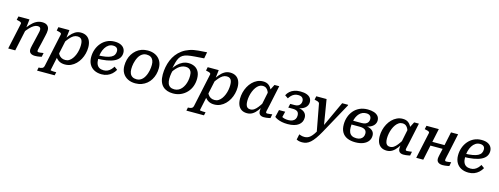

<svg xmlns="http://www.w3.org/2000/svg" viewBox="-18 -1805 8006 3078"><g transform="rotate(15 3985.0 -266.0)"><path d="M48 0H165L246 -380L240 -388L257 -538H74L61 -479L72 -477Q95 -473 111 -467.5Q127 -462 135.5 -454.5Q144 -447 142 -436ZM539 -210 571 -351Q578 -379 581.5 -402.5Q585 -426 585 -446Q585 -493 555.5 -520.5Q526 -548 469 -548Q414 -548 368.5 -523Q323 -498 282.5 -453Q242 -408 203 -349L215 -310Q252 -361 286 -396.5Q320 -432 351.5 -450.5Q383 -469 414 -469Q441 -469 453 -456Q465 -443 465 -421Q465 -408 462 -392.5Q459 -377 453 -352L422 -218Q411 -174 405 -147Q399 -120 396 -103.5Q393 -87 393 -74Q393 -48 405 -30.5Q417 -13 439 -4.5Q461 4 490 4Q512 4 531.5 2Q551 0 569 -3.5Q587 -7 602 -11L615 -76Q605 -75 592.5 -73Q580 -71 565.5 -69Q551 -67 537 -67Q524 -67 518 -72Q512 -77 512 -88Q512 -95 515 -109.5Q518 -124 524 -148.5Q530 -173 539 -210Z M587 223 598 169H600Q635 169 657.5 158.5Q680 148 687 116L805 -436Q807 -447 799 -454.5Q791 -462 774.5 -467.5Q758 -473 735 -477L725 -479L737 -538H920L902 -381L911 -388L795 159Q794 162 801 163.5Q808 165 819.5 166.5Q831 168 844 168.5Q857 169 868 169H891L879 223ZM798 -147 839 -182Q849 -144 867.5 -116Q886 -88 913.5 -73Q941 -58 979 -58Q1014 -58 1042.5 -76Q1071 -94 1093 -124.5Q1115 -155 1130.5 -193.5Q1146 -232 1153.5 -274Q1161 -316 1161 -355Q1161 -394 1152.5 -420.5Q1144 -447 1124.5 -461Q1105 -475 1073 -475Q1037 -475 1006.5 -456.5Q976 -438 945 -401.5Q914 -365 877 -310L860 -340Q897 -403 934.5 -449.5Q972 -496 1014.5 -522Q1057 -548 1109 -548Q1165 -548 1204.5 -524Q1244 -500 1264 -455Q1284 -410 1284 -349Q1284 -297 1271 -245Q1258 -193 1233 -147Q1208 -101 1172 -65Q1136 -29 1090.5 -8Q1045 13 990 13Q936 13 897.5 -8Q859 -29 835 -65.5Q811 -102 798 -147Z M1600 13Q1529 13 1477 -14Q1425 -41 1396.5 -91.5Q1368 -142 1368 -213Q1368 -279 1389 -339Q1410 -399 1450 -446.5Q1490 -494 1546 -521Q1602 -548 1671 -548Q1731 -548 1770.5 -530Q1810 -512 1830 -480.5Q1850 -449 1850 -409Q1850 -361 1825 -324Q1800 -287 1749.5 -262Q1699 -237 1624.5 -224.5Q1550 -212 1451 -210L1457 -266Q1537 -268 1592 -277.5Q1647 -287 1680.5 -304.5Q1714 -322 1729 -348Q1744 -374 1744 -408Q1744 -431 1735 -447Q1726 -463 1707.5 -471.5Q1689 -480 1662 -480Q1622 -480 1589.5 -459Q1557 -438 1533.5 -400.5Q1510 -363 1497.5 -314Q1485 -265 1485 -209Q1485 -157 1500 -123.5Q1515 -90 1544 -74Q1573 -58 1615 -58Q1652 -58 1681 -72Q1710 -86 1732.5 -109.5Q1755 -133 1771 -160L1824 -121Q1801 -80 1768 -50Q1735 -20 1693 -3.5Q1651 13 1600 13Z M2318 -198Q2326 -222 2331 -246Q2336 -270 2338.5 -295Q2341 -320 2341 -343Q2341 -386 2327.5 -416.5Q2314 -447 2287 -463.5Q2260 -480 2217 -480Q2187 -480 2163 -468.5Q2139 -457 2120 -438Q2101 -419 2087 -393Q2073 -367 2063 -337Q2055 -314 2049.5 -289.5Q2044 -265 2041.5 -240Q2039 -215 2039 -192Q2039 -149 2052.5 -118.5Q2066 -88 2093.5 -71.5Q2121 -55 2163 -55Q2193 -55 2217.5 -66.5Q2242 -78 2260.5 -97Q2279 -116 2293.5 -142Q2308 -168 2318 -198ZM1918 -215Q1918 -269 1931 -318.5Q1944 -368 1970 -409.5Q1996 -451 2033 -482.5Q2070 -514 2117 -531Q2164 -548 2221 -548Q2294 -548 2348 -520.5Q2402 -493 2432.5 -441.5Q2463 -390 2463 -319Q2463 -265 2449.5 -216Q2436 -167 2410.5 -125Q2385 -83 2348 -52.5Q2311 -22 2263.5 -4.5Q2216 13 2159 13Q2087 13 2032.5 -15Q1978 -43 1948 -94Q1918 -145 1918 -215Z M2875 -453Q2841 -453 2810.5 -440.5Q2780 -428 2753.5 -405.5Q2727 -383 2702.5 -352Q2678 -321 2656 -284L2660 -359Q2688 -406 2725 -442.5Q2762 -479 2807 -500.5Q2852 -522 2903 -522Q2957 -522 3001.5 -501Q3046 -480 3072.5 -434.5Q3099 -389 3099 -316Q3099 -248 3077 -188.5Q3055 -129 3013 -84Q2971 -39 2913.5 -13Q2856 13 2785 13Q2731 13 2687.5 -2Q2644 -17 2613 -47.5Q2582 -78 2565.5 -125.5Q2549 -173 2549 -239Q2549 -301 2560.5 -362Q2572 -423 2595 -479Q2618 -535 2654.5 -583Q2691 -631 2742 -668Q2793 -705 2858 -727.5Q2923 -750 3004 -756L3144 -766L3124 -660L2969 -649Q2900 -644 2853.5 -634.5Q2807 -625 2776.5 -606Q2746 -587 2726.5 -554.5Q2707 -522 2693.5 -471.5Q2680 -421 2667 -348L2689 -349Q2681 -318 2676.5 -292.5Q2672 -267 2670 -245Q2668 -223 2668 -200Q2668 -154 2680.5 -121.5Q2693 -89 2720 -72.5Q2747 -56 2788 -56Q2824 -56 2854 -70.5Q2884 -85 2907 -111.5Q2930 -138 2946 -172.5Q2962 -207 2970 -247.5Q2978 -288 2978 -330Q2978 -377 2964 -403.5Q2950 -430 2927 -441.5Q2904 -453 2875 -453Z M3065 223 3076 169H3078Q3113 169 3135.5 158.5Q3158 148 3165 116L3283 -436Q3285 -447 3277 -454.5Q3269 -462 3252.5 -467.5Q3236 -473 3213 -477L3203 -479L3215 -538H3398L3380 -381L3389 -388L3273 159Q3272 162 3279 163.5Q3286 165 3297.5 166.5Q3309 168 3322 168.5Q3335 169 3346 169H3369L3357 223ZM3276 -147 3317 -182Q3327 -144 3345.5 -116Q3364 -88 3391.5 -73Q3419 -58 3457 -58Q3492 -58 3520.5 -76Q3549 -94 3571 -124.5Q3593 -155 3608.5 -193.5Q3624 -232 3631.5 -274Q3639 -316 3639 -355Q3639 -394 3630.5 -420.5Q3622 -447 3602.5 -461Q3583 -475 3551 -475Q3515 -475 3484.5 -456.5Q3454 -438 3423 -401.5Q3392 -365 3355 -310L3338 -340Q3375 -403 3412.5 -449.5Q3450 -496 3492.5 -522Q3535 -548 3587 -548Q3643 -548 3682.5 -524Q3722 -500 3742 -455Q3762 -410 3762 -349Q3762 -297 3749 -245Q3736 -193 3711 -147Q3686 -101 3650 -65Q3614 -29 3568.5 -8Q3523 13 3468 13Q3414 13 3375.5 -8Q3337 -29 3313 -65.5Q3289 -102 3276 -147Z M4305 -364 4266 -334Q4258 -378 4243.5 -410Q4229 -442 4205.5 -459.5Q4182 -477 4146 -477Q4113 -477 4086 -459Q4059 -441 4037 -410.5Q4015 -380 3999.5 -341Q3984 -302 3976 -260.5Q3968 -219 3968 -180Q3968 -142 3976 -115Q3984 -88 4001.5 -74.5Q4019 -61 4048 -61Q4082 -61 4110.5 -80Q4139 -99 4168 -136.5Q4197 -174 4231 -229L4250 -198Q4216 -134 4180.5 -86.5Q4145 -39 4104.5 -13.5Q4064 12 4013 12Q3958 12 3920.5 -12Q3883 -36 3864.5 -80Q3846 -124 3846 -185Q3846 -237 3859 -289Q3872 -341 3897 -387.5Q3922 -434 3957.5 -470Q3993 -506 4037.5 -527Q4082 -548 4134 -548Q4188 -548 4222.5 -524Q4257 -500 4277 -458.5Q4297 -417 4305 -364ZM4402 -540 4332 -210Q4324 -173 4318 -148Q4312 -123 4309 -109Q4306 -95 4306 -88Q4306 -77 4312 -72Q4318 -67 4330 -67Q4353 -67 4374.5 -71Q4396 -75 4411 -76L4398 -10Q4383 -7 4365.5 -3.5Q4348 0 4329 2Q4310 4 4288 4Q4262 4 4242.5 -5Q4223 -14 4213 -31Q4203 -48 4203 -74Q4203 -84 4204.5 -105.5Q4206 -127 4209 -157L4201 -148L4255 -412L4262 -420L4323 -540Z M4731 -482Q4696 -482 4669 -469Q4642 -456 4621.5 -435Q4601 -414 4585 -388L4531 -425Q4550 -463 4580.5 -490Q4611 -517 4654 -532Q4697 -547 4753 -547Q4816 -547 4858 -531.5Q4900 -516 4921 -487.5Q4942 -459 4942 -418Q4942 -391 4930 -365.5Q4918 -340 4892 -319.5Q4866 -299 4824.5 -286.5Q4783 -274 4725 -274L4767 -299L4761 -264L4732 -288Q4790 -288 4834 -274.5Q4878 -261 4902.5 -231.5Q4927 -202 4927 -157Q4927 -119 4912 -88.5Q4897 -58 4867.5 -35.5Q4838 -13 4792.5 -0.5Q4747 12 4687 12Q4632 12 4589.5 3Q4547 -6 4516 -20Q4485 -34 4468 -49L4497 -170H4600L4571 -51Q4559 -51 4549.5 -61Q4540 -71 4536.5 -85.5Q4533 -100 4538 -113Q4547 -95 4567 -81.5Q4587 -68 4616 -60.5Q4645 -53 4681 -53Q4724 -53 4752 -66.5Q4780 -80 4794 -104Q4808 -128 4808 -161Q4808 -209 4781 -228Q4754 -247 4705 -247H4630L4645 -312H4722Q4756 -312 4778.5 -324.5Q4801 -337 4812.5 -358Q4824 -379 4824 -404Q4824 -439 4802.5 -460.5Q4781 -482 4731 -482Z M5177 36 5225 -13 5263 -84 5188 -538H5017L5005 -479L5017 -476Q5038 -472 5053 -467Q5068 -462 5077.5 -454.5Q5087 -447 5089 -436ZM5232 -74 5205 -54Q5175 5 5149 43Q5123 81 5099 102.5Q5075 124 5051 132.5Q5027 141 5002 141Q4968 141 4944.5 133Q4921 125 4912 122L4893 214Q4902 219 4926 226.5Q4950 234 4986 234Q5024 234 5057.5 222Q5091 210 5123.5 181Q5156 152 5190.5 104Q5225 56 5265 -16Q5293 -67 5321 -118Q5349 -169 5377.5 -221Q5406 -273 5434 -324Q5462 -375 5490 -426Q5518 -477 5546 -528V-538H5447Q5420 -480 5393 -422Q5366 -364 5339.5 -306Q5313 -248 5286 -190Q5259 -132 5232 -74Z M5810 -54Q5850 -54 5877 -68Q5904 -82 5918 -106.5Q5932 -131 5932 -162Q5932 -207 5902 -227Q5872 -247 5817 -247H5638L5651 -312H5830Q5870 -312 5896 -324Q5922 -336 5935 -357.5Q5948 -379 5948 -406Q5948 -442 5926.5 -462Q5905 -482 5862 -482Q5830 -482 5801.5 -470Q5773 -458 5750.5 -434.5Q5728 -411 5711.5 -377Q5695 -343 5686.5 -298Q5678 -253 5678 -198Q5678 -151 5692.5 -118.5Q5707 -86 5736.5 -70Q5766 -54 5810 -54ZM5871 -548Q5930 -548 5974 -533.5Q6018 -519 6043 -490Q6068 -461 6068 -416Q6068 -379 6045 -346.5Q6022 -314 5974.5 -294Q5927 -274 5850 -274L5887 -299L5882 -264L5852 -289Q5912 -289 5957 -275Q6002 -261 6027 -233Q6052 -205 6052 -161Q6052 -109 6023 -70Q5994 -31 5939.5 -9Q5885 13 5809 13Q5733 13 5676.5 -11.5Q5620 -36 5589.5 -87Q5559 -138 5559 -217Q5559 -282 5579.5 -341.5Q5600 -401 5639.5 -447.5Q5679 -494 5737 -521Q5795 -548 5871 -548Z M6623 -364 6584 -334Q6576 -378 6561.5 -410Q6547 -442 6523.5 -459.5Q6500 -477 6464 -477Q6431 -477 6404 -459Q6377 -441 6355 -410.5Q6333 -380 6317.5 -341Q6302 -302 6294 -260.5Q6286 -219 6286 -180Q6286 -142 6294 -115Q6302 -88 6319.5 -74.5Q6337 -61 6366 -61Q6400 -61 6428.5 -80Q6457 -99 6486 -136.5Q6515 -174 6549 -229L6568 -198Q6534 -134 6498.5 -86.5Q6463 -39 6422.5 -13.5Q6382 12 6331 12Q6276 12 6238.5 -12Q6201 -36 6182.5 -80Q6164 -124 6164 -185Q6164 -237 6177 -289Q6190 -341 6215 -387.5Q6240 -434 6275.5 -470Q6311 -506 6355.5 -527Q6400 -548 6452 -548Q6506 -548 6540.5 -524Q6575 -500 6595 -458.5Q6615 -417 6623 -364ZM6720 -540 6650 -210Q6642 -173 6636 -148Q6630 -123 6627 -109Q6624 -95 6624 -88Q6624 -77 6630 -72Q6636 -67 6648 -67Q6671 -67 6692.5 -71Q6714 -75 6729 -76L6716 -10Q6701 -7 6683.5 -3.5Q6666 0 6647 2Q6628 4 6606 4Q6580 4 6560.5 -5Q6541 -14 6531 -31Q6521 -48 6521 -74Q6521 -84 6522.5 -105.5Q6524 -127 6527 -157L6519 -148L6573 -412L6580 -420L6641 -540Z M6934 -248H7245L7259 -314H6948ZM6820 0H6937L7051 -538H6846L6833 -479L6846 -476Q6870 -472 6886 -466.5Q6902 -461 6909 -453.5Q6916 -446 6914 -436ZM7277 -88Q7277 -95 7279.5 -109Q7282 -123 7287.5 -147.5Q7293 -172 7301 -208L7371 -538H7253L7183 -206Q7174 -167 7168.5 -142.5Q7163 -118 7160.5 -102.5Q7158 -87 7158 -74Q7158 -49 7170 -31.5Q7182 -14 7204.5 -5Q7227 4 7256 4Q7277 4 7296.5 2Q7316 0 7334 -3.5Q7352 -7 7367 -10L7380 -76Q7370 -75 7357 -73Q7344 -71 7330 -69Q7316 -67 7301 -67Q7289 -67 7283 -72Q7277 -77 7277 -88Z M7689 13Q7618 13 7566 -14Q7514 -41 7485.5 -91.5Q7457 -142 7457 -213Q7457 -279 7478 -339Q7499 -399 7539 -446.5Q7579 -494 7635 -521Q7691 -548 7760 -548Q7820 -548 7859.5 -530Q7899 -512 7919 -480.5Q7939 -449 7939 -409Q7939 -361 7914 -324Q7889 -287 7838.5 -262Q7788 -237 7713.5 -224.5Q7639 -212 7540 -210L7546 -266Q7626 -268 7681 -277.5Q7736 -287 7769.5 -304.5Q7803 -322 7818 -348Q7833 -374 7833 -408Q7833 -431 7824 -447Q7815 -463 7796.5 -471.5Q7778 -480 7751 -480Q7711 -480 7678.5 -459Q7646 -438 7622.5 -400.5Q7599 -363 7586.5 -314Q7574 -265 7574 -209Q7574 -157 7589 -123.5Q7604 -90 7633 -74Q7662 -58 7704 -58Q7741 -58 7770 -72Q7799 -86 7821.5 -109.5Q7844 -133 7860 -160L7913 -121Q7890 -80 7857 -50Q7824 -20 7782 -3.5Q7740 13 7689 13Z"/></g></svg>

Font: Roboto Serif Medium
Style: Italic
Weight: 500
Italic angle: -10°
Designer: Greg Gazdowicz
Foundry: Commercial Type
Version: Version 1.008